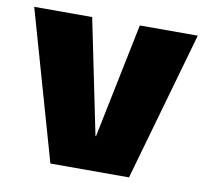

<svg xmlns="http://www.w3.org/2000/svg" viewBox="-64 -589 706 659"><g transform="rotate(10 289.0 -260.0)"><path d="M152 0 4 -520H206L288 -120H290L372 -520H574L426 0Z"/></g></svg>

Font: M PLUS 2 Thin Black
Style: Regular
Weight: 900
Version: Version 1.001